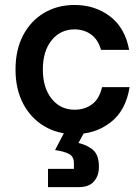

<svg xmlns="http://www.w3.org/2000/svg" viewBox="-20 -530 561 773"><path d="M280 10Q211.7 10 157.9 -22.1Q104.2 -54.2 73.3 -112.5Q42.5 -170.8 42.5 -250Q42.5 -330 73.3 -388.3Q104.2 -446.7 157.9 -478.3Q211.7 -510 280 -510Q362.5 -510 422.9 -464.2Q483.3 -418.3 500 -329.2H386.7Q375 -370.8 346.7 -391.2Q318.3 -411.7 280 -411.7Q223.3 -411.7 187.9 -367.9Q152.5 -324.2 152.5 -250Q152.5 -176.7 187.9 -132.5Q223.3 -88.3 280 -88.3Q320.8 -88.3 350.4 -110Q380 -131.7 390.8 -179.2H501.7Q486.7 -85 425.4 -37.5Q364.2 10 280 10ZM173.3 223.3V150H277.5V126.7Q277.5 100 257.5 89.6Q237.5 79.2 201.7 74.2L253.3 -25H334.2L295.8 45.8Q330.8 53.3 354.6 73.8Q378.3 94.2 378.3 141.7Q378.3 177.5 358.3 200.4Q338.3 223.3 298.3 223.3Z"/></svg>

Font: Funnel Sans Medium
Style: Regular
Weight: 500
Version: Version 1.000; Beta; Release 5; Build 24; ttfautohint (v1.8.